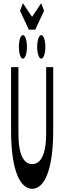

<svg xmlns="http://www.w3.org/2000/svg" viewBox="-20 -1164 400 1198"><path d="M181 14C255 14 312 -99 312 -350V-745H268V-331C268 -190 229 -140 181 -140C132 -140 95 -190 95 -331V-745H49V-350C49 -99 106 14 181 14ZM98 -871C98 -831 108 -798 123 -798C137 -798 148 -831 148 -871C148 -913 137 -945 123 -945C108 -945 98 -913 98 -871ZM105 -1097 160 -979H200L255 -1097L237 -1144L181 -1060H179L123 -1144ZM212 -871C212 -831 223 -798 237 -798C252 -798 263 -831 263 -871C263 -913 252 -945 237 -945C223 -945 212 -913 212 -871Z"/></svg>

Font: 寒蝉无机体 CompactMedium
Style: Regular
Weight: 500
Width: 3
Designer: ChillTanhei {Warren2060}; 
Source Han Sans {Ryoko NISHIZUKA 西塚涼子 (kana, bopomofo & ideographs); Paul D. Hunt (Latin, Gre
Foundry: ChillType&Adobe
Version: Version 1.000;Glyphs 3.1.1 (3135)